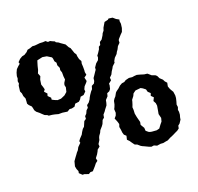

<svg xmlns="http://www.w3.org/2000/svg" viewBox="-129 -842 1057 1027"><g transform="rotate(-20 399.0 -328.0)"><path d="M186 -311H175H164L146 -316L131 -319L112 -321L107 -326L92 -332L78 -345L72 -351L56 -364L49 -375L47 -386L44 -398L31 -411L25 -421L26 -432L27 -450L20 -466L18 -482L12 -495L16 -527L21 -537L19 -551L24 -565V-578L29 -596L37 -613L50 -626L61 -635L58 -645L72 -659L87 -668L101 -671L117 -681L126 -691L140 -694L157 -700L170 -699L181 -700L200 -702L217 -701L232 -702L243 -693L255 -694L265 -689L279 -683L282 -677L295 -671L304 -664L317 -655L327 -648L338 -628L345 -621L351 -604L356 -589L363 -579L364 -567L368 -550L376 -536L373 -522L374 -505V-483L373 -474L376 -458L361 -447L366 -426L360 -418L346 -403L339 -388L340 -376L325 -361L307 -358L299 -345L289 -336L267 -333L258 -319L241 -315L229 -316L214 -307ZM174 38 158 23 160 12 154 -2 151 -18 158 -45 170 -62 179 -74 186 -84 195 -94 203 -109 221 -127 219 -137 227 -148 243 -165 250 -178 259 -192 269 -201 281 -229 293 -237 294 -252 304 -262 312 -279 323 -289 324 -304 337 -314 347 -328 351 -337 358 -349 369 -365 378 -375 383 -392 398 -400 404 -412 406 -428 415 -441 427 -459 432 -466 433 -478 446 -497 461 -510 466 -523V-534L475 -546L486 -563L490 -576L500 -582L504 -598L517 -607L529 -626L534 -637L543 -648L548 -663L564 -690L585 -695L590 -700L612 -697L627 -684L643 -675L641 -667L643 -651L640 -628L633 -608L622 -597L606 -579L602 -573L601 -558L587 -544L579 -528L571 -517L566 -507L550 -491L541 -475L540 -467L524 -452L518 -441L510 -429L502 -413L489 -400L490 -385L473 -371L474 -364L469 -343L461 -333L447 -327L443 -311L428 -295L425 -280L421 -267L407 -249L401 -240L389 -226L386 -210L375 -201L367 -181L360 -171L345 -154L339 -141L329 -127L325 -118L322 -106L310 -87L311 -73L296 -61L292 -52L284 -38L271 -21L274 -5L262 4L250 19L232 39H218L207 46L184 38ZM205 -384 228 -394 244 -408 250 -432 247 -446 250 -457 260 -473 258 -492V-514L253 -529L255 -541L247 -559L248 -573L240 -584L238 -600L235 -608L211 -623L187 -627L156 -620L153 -611L147 -591L142 -570L135 -553L142 -535L135 -518L131 -491L136 -476L140 -461L132 -450L146 -435L142 -422L157 -407L156 -396L170 -389L185 -383ZM602 28 586 21 571 23 558 18 535 7 528 4 519 -1 504 -14 491 -19 480 -34 472 -46 461 -57 466 -78 455 -88 451 -101 449 -119 446 -135 451 -150 447 -164 438 -186 449 -199 454 -213 453 -234 458 -244 463 -257 467 -276 473 -286 482 -296 492 -314 498 -320 512 -330 525 -342 539 -350 553 -352 564 -359 584 -364 602 -362 615 -364 629 -365 648 -360 667 -354 684 -352 687 -350 703 -336 724 -328 731 -320 737 -307 752 -293 758 -281 768 -270 764 -250 769 -236 773 -228 782 -213 785 -191 784 -177 780 -160 775 -143 777 -128 772 -114 774 -102 773 -86 769 -72 767 -60 755 -42 745 -34 742 -19 730 -10 719 -5 701 4 682 12 665 21 652 23 638 26 623 25ZM628 -50 644 -54 658 -73 668 -85 673 -104 667 -128 670 -144 675 -173 673 -188 665 -203 674 -221 661 -234 666 -248 653 -260 649 -275 635 -286 624 -292 594 -289 579 -278 573 -265 560 -248 558 -239 553 -223 548 -210 549 -195 548 -174 552 -153 560 -122 557 -107 561 -100 570 -85 571 -68 584 -57 591 -54 601 -52Z"/></g></svg>

Font: Winky Rough Medium
Style: Regular
Weight: 500
Designer: Simon Atzbach
Foundry: typofactur
Version: Version 1.206; ttfautohint (v1.8.4.7-5d5b)